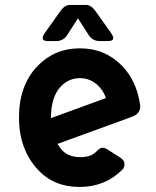

<svg xmlns="http://www.w3.org/2000/svg" viewBox="-20 -741 626 771"><path d="M260.3 -721.2H325.7Q345.7 -721.2 362.8 -697.3L425.3 -609.4Q434.6 -596.2 434.6 -588.9Q434.6 -576.2 415.5 -576.2H379.9Q351.6 -576.2 335.9 -600.6L293 -667.5L250 -600.6Q234.4 -576.2 206.1 -576.2H170.4Q151.4 -576.2 151.4 -588.9Q151.4 -596.2 160.6 -609.4L223.1 -697.3Q240.2 -721.2 260.3 -721.2ZM299.8 9.8Q195.8 9.8 131.3 -60.5Q56.2 -142.6 56.2 -268.6Q56.2 -398.9 131.3 -476.6Q199.7 -546.9 300.8 -546.9Q401.9 -546.9 470.2 -476.6Q528.8 -416 542.5 -320.3Q543 -316.9 543 -313.5Q543 -284.2 511.2 -272.5L210.9 -163.1Q214.4 -157.2 222.2 -146.5Q249 -109.9 302.7 -109.9Q344.7 -109.9 365.2 -130.9Q381.8 -147.9 391.1 -147.9Q400.9 -147.9 412.1 -140.6L462.4 -108.4Q480 -97.2 480 -82Q480 -68.4 472.2 -60.5Q401.9 9.8 299.8 9.8ZM184.6 -266.6 405.3 -347.2Q397 -373 377.9 -393.1Q345.7 -427.2 300.8 -427.2Q255.9 -427.2 223.6 -393.1Q184.6 -351.6 184.6 -266.6Z"/></svg>

Font: Simply Mono
Style: Bold
Weight: 700
Designer: Wojciech Kalinowski "wmk69" (wmk69@o2.pl)
Foundry: Wojciech Kalinowski "wmk69" (wmk69@o2.pl)
Version: Version 1.0.0